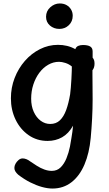

<svg xmlns="http://www.w3.org/2000/svg" viewBox="-20 -810 627 1109"><path d="M43 -242Q43 -304 64.5 -359.5Q86 -415 123.5 -458Q161 -501 210.5 -526Q260 -551 315 -551Q342 -551 367 -545Q392 -539 415 -526Q420 -540 432 -545Q444 -550 459 -550Q487 -550 501 -541.5Q515 -533 515 -513V-477Q521 -470 523.5 -462Q526 -454 526 -442Q526 -419 514 -404V-379Q514 -346 514.5 -311.5Q515 -277 515 -236Q515 -182 512 -125Q509 -68 504 -14Q496 74 468 140Q440 206 393 242.5Q346 279 283 279Q255 279 222.5 270Q190 261 155 243.5Q120 226 85 199Q75 190 69 180.5Q63 171 63 160Q63 148 69.5 136Q76 124 87 114.5Q98 105 111 105Q121 105 132.5 109.5Q144 114 154 122Q173 135 193.5 148Q214 161 236 169Q258 177 279 177Q310 177 330.5 156.5Q351 136 364 104Q377 72 384 37Q389 7 392.5 -12.5Q396 -32 398 -48Q400 -64 402 -84Q376 -38 338.5 -17Q301 4 255 4Q193 4 145 -29.5Q97 -63 70 -119Q43 -175 43 -242ZM270 -94Q304 -94 326 -115Q348 -136 362 -174Q376 -212 385 -265Q387 -279 389 -303Q391 -327 392.5 -353.5Q394 -380 394.5 -400Q395 -420 395 -426Q378 -440 357.5 -446.5Q337 -453 321 -453Q288 -453 258.5 -436Q229 -419 207 -389.5Q185 -360 172.5 -321.5Q160 -283 160 -240Q160 -197 175 -164Q190 -131 215 -112.5Q240 -94 270 -94ZM323 -643Q291 -643 268.5 -662.5Q246 -682 246 -713Q246 -746 270.5 -768Q295 -790 325 -790Q348 -790 364.5 -780.5Q381 -771 390.5 -755Q400 -739 400 -719Q400 -686 377.5 -664.5Q355 -643 323 -643Z"/></svg>

Font: Playpen Sans Medium
Style: Regular
Weight: 500
Designer: Laura Meseguer, Veronika Burian, José Scaglione
Foundry: TypeTogether
Version: Version 1.001